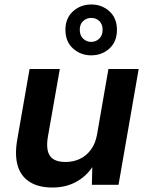

<svg xmlns="http://www.w3.org/2000/svg" viewBox="-20 -825 662 857"><path d="M214 12Q152 12 112.5 -13Q73 -38 59 -85.5Q45 -133 57 -202L112 -517H247L194 -216Q184 -158 202.5 -130Q221 -102 273 -102Q307 -102 336 -115.5Q365 -129 385.5 -156.5Q406 -184 413 -224L464 -517H599L509 0H390L392 -79Q364 -37 318.5 -12.5Q273 12 214 12ZM387 -578Q340 -578 306 -608.5Q272 -639 272 -692Q272 -744 306 -774.5Q340 -805 387 -805Q435 -805 468.5 -774.5Q502 -744 502 -692Q502 -639 468.5 -608.5Q435 -578 387 -578ZM387 -638Q408 -638 423 -652.5Q438 -667 438 -692Q438 -717 423.5 -731Q409 -745 387 -745Q366 -745 351 -731Q336 -717 336 -692Q336 -667 351 -652.5Q366 -638 387 -638Z"/></svg>

Font: DM Sans 11pt
Style: Bold Italic
Weight: 700
Italic angle: -10°
Version: Version 4.004;gftools[0.9.30]